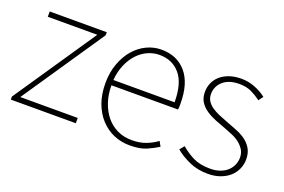

<svg xmlns="http://www.w3.org/2000/svg" viewBox="-73 -717 1411 955"><g transform="rotate(20 632.0 -239.0)"><path d="M26 0V-16L320 -450H58V-478H360V-462L66 -28H370V0Z M658 12Q613 12 573.5 -5Q534 -22 504 -54.5Q474 -87 457 -133Q440 -179 440 -238Q440 -296 457.5 -343Q475 -390 503.5 -422.5Q532 -455 569 -472.5Q606 -490 646 -490Q729 -490 777.5 -433.5Q826 -377 826 -270Q826 -262 826 -254.5Q826 -247 824 -238H472Q472 -190 485.5 -149.5Q499 -109 523.5 -79Q548 -49 582.5 -32.5Q617 -16 660 -16Q701 -16 733 -28Q765 -40 792 -60L806 -34Q779 -17 745.5 -2.5Q712 12 658 12ZM472 -266H796Q796 -366 755 -414Q714 -462 646 -462Q614 -462 584 -448.5Q554 -435 530.5 -409.5Q507 -384 491.5 -348Q476 -312 472 -266Z M1072 12Q1018 12 974 -7.5Q930 -27 898 -54L918 -78Q948 -52 984 -34Q1020 -16 1074 -16Q1104 -16 1127 -24.5Q1150 -33 1165 -47Q1180 -61 1188 -79.5Q1196 -98 1196 -118Q1196 -142 1185 -159.5Q1174 -177 1157 -190.5Q1140 -204 1118.5 -213Q1097 -222 1076 -230Q1048 -240 1020.5 -251Q993 -262 970.5 -277Q948 -292 934 -313.5Q920 -335 920 -366Q920 -391 929.5 -413.5Q939 -436 958 -453Q977 -470 1005 -480Q1033 -490 1070 -490Q1106 -490 1141 -476.5Q1176 -463 1202 -442L1184 -418Q1160 -436 1133 -449Q1106 -462 1068 -462Q1038 -462 1016 -454Q994 -446 980 -432.5Q966 -419 959 -402.5Q952 -386 952 -368Q952 -346 962 -330.5Q972 -315 988.5 -303.5Q1005 -292 1025.5 -283Q1046 -274 1068 -266Q1096 -255 1125 -244Q1154 -233 1176.5 -217.5Q1199 -202 1213.5 -178.5Q1228 -155 1228 -120Q1228 -94 1217.5 -70Q1207 -46 1187.5 -28Q1168 -10 1138.5 1Q1109 12 1072 12Z"/></g></svg>

Font: TypoPRO Source Sans Pro
Style: Regular
Weight: 200
Designer: Paul D. Hunt
Foundry: Adobe Systems Incorporated
Version: Version 2.020;PS 2.000;hotconv 1.0.86;makeotf.lib2.5.63406